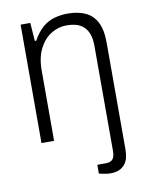

<svg xmlns="http://www.w3.org/2000/svg" viewBox="-82 -598 648 840"><g transform="rotate(-10 242.0 -177.5)"><path d="M341 183Q332 183 322.5 181.5Q313 180 304.5 178.5Q296 177 290 175V136H328Q350 136 359 124.5Q368 113 368 89V-378Q368 -409 360.5 -430Q353 -451 339 -464Q325 -477 306 -482.5Q287 -488 262 -488Q226 -488 194 -468Q162 -448 142 -409Q122 -370 122 -312V0H66V-526H109L115 -445H121Q141 -481 165 -501.5Q189 -522 217.5 -530Q246 -538 277 -538Q321 -538 354 -523.5Q387 -509 405 -475Q423 -441 423 -383V89Q423 110 419 127Q415 144 405 156.5Q395 169 379.5 176Q364 183 341 183Z"/></g></svg>

Font: Archivo SemiCondensed ExtraLight
Style: Regular
Weight: 250
Width: 4
Designer: Hector Gatti
Foundry: Omnibus-Type
Version: Version 2.001